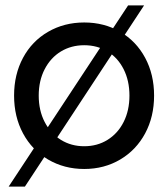

<svg xmlns="http://www.w3.org/2000/svg" viewBox="-20 -618 621 709"><path d="M157.5 -29C197.2 -5.7 241.7 6 291 6C340.3 6 384.7 -5.7 424 -29C463.3 -52.3 494 -84.5 516 -125.5C538 -166.5 549 -213 549 -265C549 -317 538 -363.5 516 -404.5C494 -445.5 463.3 -477.5 424 -500.5C384.7 -523.5 340.3 -535 291 -535C241.7 -535 197.2 -523.5 157.5 -500.5C117.8 -477.5 87 -445.5 65 -404.5C43 -363.5 32 -317 32 -265C32 -213 43 -166.5 65 -125.5C87 -84.5 117.8 -52.3 157.5 -29ZM377 -101.5C351.7 -85.8 323 -78 291 -78C259 -78 230.3 -85.8 205 -101.5C179.7 -117.2 159.7 -139.2 145 -167.5C130.3 -195.8 123 -228.3 123 -265C123 -301.7 130.3 -334.2 145 -362.5C159.7 -390.8 179.7 -412.7 205 -428C230.3 -443.3 259 -451 291 -451C323 -451 351.7 -443.3 377 -428C402.3 -412.7 422.2 -390.8 436.5 -362.5C450.8 -334.2 458 -301.7 458 -265C458 -228.3 450.8 -195.8 436.5 -167.5C422.2 -139.2 402.3 -117.2 377 -101.5ZM453 -598 12 71H72L512 -598Z"/></svg>

Font: Rookery
Style: Regular
Weight: 400
Designer: Ryan Kimball / Julieta Ulanovsky
Foundry: Motorola Mobility LLC.
Version: Version 1.0